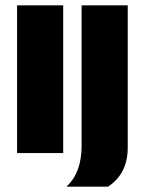

<svg xmlns="http://www.w3.org/2000/svg" viewBox="-20 -574 543 720"><path d="M44 0V-554H217V0ZM231 126V124Q286 73 286 -28V-554H459V-21Q459 78 385 126Z"/></svg>

Font: Tac One
Style: Regular
Weight: 400
Designer: Oluseyi Olusanya, David Udoh, Eyiyemi Adegbite, Mirko Velimirović
Version: Version 1.003; ttfautohint (v1.8.4.7-5d5b)